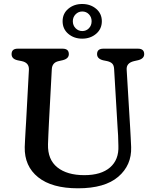

<svg xmlns="http://www.w3.org/2000/svg" viewBox="-20 -950 796 986"><path d="M584 -292 566 -596Q565 -614.5 556.5 -623.2Q548 -632 531 -636L509 -640.5Q478.5 -648.5 478.5 -672Q478.5 -700 510.5 -700H688.5Q720.5 -700 720.5 -672Q720.5 -649 690 -641L668 -636Q628 -626.5 630.5 -592L648.5 -292.5Q650 -267.5 651.2 -243.8Q652.5 -220 653.5 -194.5Q656.5 -101.5 587.2 -42.2Q518 17 380.5 17Q246.5 17 175.8 -39.8Q105 -96.5 107 -195Q107.5 -210.5 108.8 -234.5Q110 -258.5 111.5 -283Q113 -307.5 114 -324L128.5 -592Q130 -628 92 -636L70 -640.5Q39.5 -647.5 39.5 -672Q39.5 -700 71 -700H301.5Q333.5 -700 333.5 -672Q333.5 -649 302.5 -641L280.5 -636Q247.5 -628.5 246 -594L231.5 -323Q229.5 -288.5 228.5 -260.5Q227.5 -232.5 226.5 -209Q224.5 -130.5 274.5 -90.5Q324.5 -50.5 413 -50.5Q499.5 -50.5 545.2 -90.2Q591 -130 588 -201Q587.5 -233.5 586.5 -253.8Q585.5 -274 584 -292ZM402 -751.5Q360 -751.5 330.8 -776.2Q301.5 -801 301.5 -841Q301.5 -880.5 330.8 -905Q360 -929.5 402 -929.5Q444.5 -929.5 473.8 -904.8Q503 -880 503 -841Q503 -801.5 473.8 -776.5Q444.5 -751.5 402 -751.5ZM402.5 -891Q382.5 -891 368.2 -876.5Q354 -862 354 -841Q354 -819.5 368.2 -805Q382.5 -790.5 402.5 -790.5Q423 -790.5 436.8 -805Q450.5 -819.5 450.5 -841Q450.5 -862 436.8 -876.5Q423 -891 402.5 -891Z"/></svg>

Font: Fraunces 9pt S100
Style: Regular
Weight: 400
Version: Version 1.000; ttfautohint (v1.8.3)